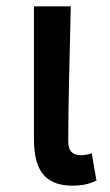

<svg xmlns="http://www.w3.org/2000/svg" viewBox="-20 -571 348 605"><path d="M208 14C244 14 265 7 284 -2L269 -88C257 -84 245 -82 236 -82C210 -82 195 -93 195 -126C195 -246 200 -408 203 -551H87V-133C87 -41 117 14 208 14Z"/></svg>

Font: ChiuKong Gothic CL Medium
Style: Regular
Weight: 500
Designer: Ryoko NISHIZUKA 西塚涼子 (kana, bopomofo & ideographs); Paul D. Hunt (Latin, Greek & Cyrillic); Sandoll Communications 산돌커뮤니
Foundry: Adobe
Version: Version 1.300